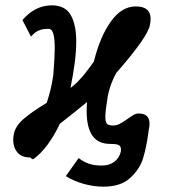

<svg xmlns="http://www.w3.org/2000/svg" viewBox="-20 -574 640 719"><path d="M226.5 85.5 274.5 18Q293.5 32.5 313.2 39.2Q333 46 361.5 46Q389 46 408 31.8Q427 17.5 432.5 -6.5Q433 -9 433 -13.5Q433 -26.5 424.8 -30.8Q416.5 -35 394 -35Q347 -35 325.8 -66.2Q304.5 -97.5 304.5 -158Q304.5 -174 306 -192Q259.5 -153.5 204 -110.5Q183.5 -66.5 157.8 -31.8Q132 3 104 22.5Q99.5 21.5 96.8 19Q94 16.5 93.5 15.5Q61.5 16 45.5 -3Q29.5 -22 29.5 -49.5Q29.5 -61 31.5 -69.5Q36.5 -101 68 -128.2Q99.5 -155.5 155 -189Q172.5 -242 179.5 -292Q185 -361.5 185 -392.5Q185 -428.5 179.8 -447.2Q174.5 -466 162 -466Q143.5 -466 131.5 -462.2Q119.5 -458.5 112.5 -452.8Q105.5 -447 96 -437L64 -499Q111.5 -554 174 -554Q224 -554 244.8 -517.8Q265.5 -481.5 265.5 -419.5Q265.5 -381.5 259.8 -338.2Q254 -295 244 -244.5Q265.5 -261 277 -274.5Q296.5 -294 331.5 -343.5Q354.5 -436.5 395 -493.2Q435.5 -550 488.5 -550Q544 -550 544 -503.5Q544 -491.5 541.5 -481.5Q535.5 -438 415.5 -301Q392 -258.5 383.5 -213.5Q374.5 -159 374.5 -136.5Q374.5 -116.5 380.8 -110.2Q387 -104 402.5 -104Q416.5 -104 428.8 -110.5Q441 -117 458 -129Q472.5 -139.5 481.2 -144.2Q490 -149 499.5 -149Q540 -149 540 -110.5Q540 -100.5 536.5 -84.5L535 -72.5Q528 -21.5 515.8 18.8Q503.5 59 468 92Q432.5 125 367.5 125Q330.5 125 293.2 114.5Q256 104 226.5 85.5Z"/></svg>

Font: JuliaMono Black
Style: Italic
Weight: 900
Italic angle: -9°
Monospace: yes
Designer: cormullion
Foundry: corm
Version: Version 0.057; ttfautohint (v1.8.4)